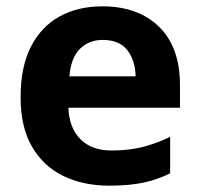

<svg xmlns="http://www.w3.org/2000/svg" viewBox="-20 -576 631 606"><path d="M303 -556Q416 -556 482 -491.5Q548 -427 548 -308V-236H196Q198 -173 233.5 -137Q269 -101 332 -101Q385 -101 428 -111.5Q471 -122 517 -144V-29Q477 -9 432.5 0.5Q388 10 325 10Q243 10 180 -20.5Q117 -51 81 -113Q45 -175 45 -269Q45 -365 77.5 -428.5Q110 -492 168 -524Q226 -556 303 -556ZM304 -450Q261 -450 232.5 -422Q204 -394 199 -335H408Q407 -385 382 -417.5Q357 -450 304 -450Z"/></svg>

Font: Noto Sans Kannada
Style: Bold
Weight: 700
Designer: Jelle Bosma - Monotype Design Team
Foundry: Monotype Imaging Inc.
Version: Version 2.005; ttfautohint (v1.8.4.7-5d5b)